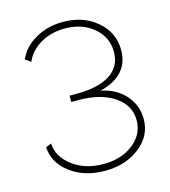

<svg xmlns="http://www.w3.org/2000/svg" viewBox="-109 -807 801 903"><g transform="rotate(-15 291.5 -355.0)"><path d="M292 8.8Q192.9 8.8 124.8 -41.7Q56.6 -92.3 51.8 -169.9L79.1 -181.2Q82 -115.7 143.3 -69.8Q204.6 -23.9 293 -23.9Q380.4 -23.9 438.2 -69.1Q496.1 -114.3 496.1 -183.1Q496.1 -256.3 430.2 -300.8Q364.3 -345.2 255.9 -345.2H221.2V-376H255.9Q362.3 -376 419.2 -413.3Q476.1 -450.7 476.1 -521Q476.1 -593.3 420.4 -640.1Q364.7 -687 280.8 -687Q213.4 -687 161.4 -656.5Q109.4 -626 88.9 -576.2L62 -595.2Q86.9 -651.9 146.2 -685.5Q205.6 -719.2 279.8 -719.2Q379.4 -719.2 445.3 -662.6Q511.2 -606 511.2 -521Q511.2 -397 368.2 -360.8Q441.4 -346.7 485.6 -296.9Q529.8 -247.1 529.8 -180.2Q529.8 -98.6 461.2 -44.9Q392.6 8.8 292 8.8Z"/></g></svg>

Font: Rawline ExtraLight
Style: Regular
Weight: 275
Designer: Matt McInerney, Pablo Impallari, Rodrigo Fuenzalida
Foundry: Matt McInerney, Pablo Impallari, Rodrigo Fuenzalida
Version: Version 4.020;PS 004.020;hotconv 1.0.88;makeotf.lib2.5.64775